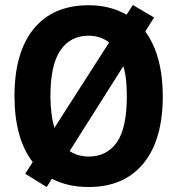

<svg xmlns="http://www.w3.org/2000/svg" viewBox="-20 -735 710 769"><path d="M111 -86Q74 -134 56 -200.5Q38 -267 38 -350Q38 -525 115 -619.5Q192 -714 335 -714Q380 -714 418 -704Q456 -694 487 -676L512 -715L597 -665L562 -609Q597 -561 614.5 -495.5Q632 -430 632 -350Q632 -175 554.5 -80.5Q477 14 335 14Q291 14 255 5.5Q219 -3 188 -19L167 14L81 -39ZM182 -350Q182 -314 186 -282Q190 -250 198 -223L417 -565Q382 -592 335 -592Q262 -592 222 -533.5Q182 -475 182 -350ZM488 -350Q488 -383 485 -413.5Q482 -444 474 -470L259 -130Q292 -108 335 -108Q408 -108 448 -165Q488 -222 488 -350Z"/></svg>

Font: PT Sans
Style: Bold
Weight: 700
Version: Version 2.003W OFL; ttfautohint (v1.6)